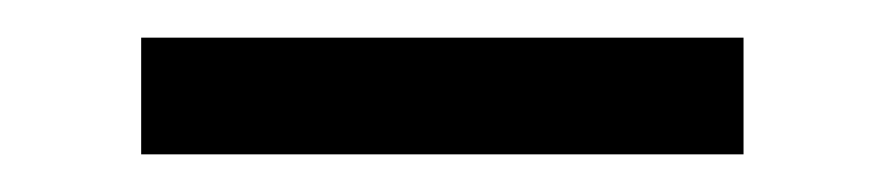

<svg xmlns="http://www.w3.org/2000/svg" viewBox="-20 -349 470 102"><path d="M55 -329H375V-267H55Z"/></svg>

Font: Wittgenstein
Style: Regular
Weight: 400
Designer: Jörg Drees
Foundry: Jörg Drees
Version: Version 1.003;Glyphs 3.1.2 (3151)